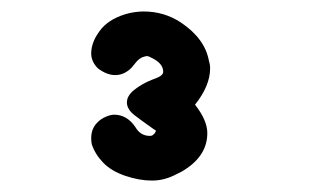

<svg xmlns="http://www.w3.org/2000/svg" viewBox="-20 -773 540 336"><path d="M321.3 -589.8Q342.8 -562.5 342.8 -540Q342.8 -501 302.7 -475.6Q296.9 -471.7 290 -468.8Q268.6 -457 246.1 -457Q223.6 -457 199.2 -465.3Q174.8 -473.6 160.6 -488.3Q146.5 -502.9 140.6 -520.5Q139.6 -525.4 139.6 -531.2Q139.6 -548.8 151.4 -559.6Q157.2 -565.4 165.5 -568.8Q173.8 -572.3 179.7 -572.3Q202.1 -572.3 216.8 -550.8Q225.6 -535.2 242.2 -535.2Q246.1 -535.2 248 -537.1Q250 -539.1 251 -540L252.9 -543.9Q252.9 -544.9 249 -546.9Q239.3 -553.7 226.6 -563Q213.9 -572.3 210.9 -575.2Q202.1 -584 202.1 -593.8Q202.1 -603.5 210.9 -612.3Q227.5 -627 252 -635.7Q265.6 -640.6 265.6 -647.5Q265.6 -662.1 245.1 -671.9Q240.2 -674.8 237.3 -674.8Q234.4 -674.8 232.4 -673.8Q226.6 -672.9 219.7 -666Q211.9 -656.2 210 -654.3Q197.3 -641.6 181.6 -641.6Q167 -641.6 151.4 -653.3Q139.6 -665 139.6 -679.7Q139.6 -701.2 158.2 -723.6Q174.8 -742.2 206.1 -750Q219.7 -752.9 231.4 -752.9Q267.6 -752.9 296.9 -733.4Q338.9 -705.1 345.7 -666Q347.7 -660.2 347.7 -653.3Q347.7 -623 321.3 -589.8Z"/></svg>

Font: JasonHandwriting2
Style: SemiBold
Weight: 600
Version: Version 1.04.7